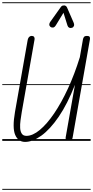

<svg xmlns="http://www.w3.org/2000/svg" viewBox="-25 -1246 822 1698"><path d="M197 9Q136 9 109.5 -52.8Q83 -114.5 107.5 -255.5L219.5 -891Q221.5 -902 226.2 -910.5Q231 -919 238.8 -923.8Q246.5 -928.5 256.5 -928.5Q270.5 -928 276.8 -919.2Q283 -910.5 280.5 -896.5L167.5 -255Q161.5 -219.5 156.5 -182.5Q151.5 -145.5 153.2 -114.2Q155 -83 167.8 -63.8Q180.5 -44.5 209 -44.5Q264 -44.5 327 -96.8Q390 -149 454 -243.2Q518 -337.5 576.5 -464.2Q635 -591 681 -740L709 -900Q711.5 -912 718.8 -920.2Q726 -928.5 743 -928.5Q761.5 -928.5 767.2 -921Q773 -913.5 770.5 -899L617 -28Q615 -13.5 605.8 -6.8Q596.5 0 585 0Q571 0 562 -7.8Q553 -15.5 556 -32.5L638 -496.5Q571 -325.5 494 -213.2Q417 -101 340.2 -46Q263.5 9 197 9ZM197 9Q136 9 109.5 -52.8Q83 -114.5 107.5 -255.5L219.5 -891Q221.5 -902 226.2 -910.5Q231 -919 238.8 -923.8Q246.5 -928.5 256.5 -928.5Q270.5 -928 276.8 -919.2Q283 -910.5 280.5 -896.5L167.5 -255Q161.5 -219.5 156.5 -182.5Q151.5 -145.5 153.2 -114.2Q155 -83 167.8 -63.8Q180.5 -44.5 209 -44.5Q264 -44.5 327 -96.8Q390 -149 454 -243.2Q518 -337.5 576.5 -464.2Q635 -591 681 -740L709 -900Q711.5 -912 718.8 -920.2Q726 -928.5 743 -928.5Q761.5 -928.5 767.2 -921Q773 -913.5 770.5 -899L617 -28Q615 -13.5 605.8 -6.8Q596.5 0 585 0Q571 0 562 -7.8Q553 -15.5 556 -32.5L638 -496.5Q571 -325.5 494 -213.2Q417 -101 340.2 -46Q263.5 9 197 9ZM612 -1000.5Q598 -995.5 586.8 -1001.5Q575.5 -1007.5 571.5 -1021L536.5 -1133L469 -1022.5Q457 -1003 443.2 -1002.2Q429.5 -1001.5 421 -1008.5Q410.5 -1018 411 -1029.8Q411.5 -1041.5 419 -1052L512 -1182.5Q520.5 -1195 528.8 -1196.5Q537 -1198 544.5 -1198Q549 -1198 556.5 -1193.5Q564 -1189 567.5 -1180.5L624 -1051Q634 -1029 628.8 -1016.5Q623.5 -1004 612 -1000.5ZM-5 424.5H776.5V432.5H-5ZM-5 -16H776.5V0H-5ZM-5 -501.5H776.5V-493.5H-5ZM-5 -1226H776.5V-1218H-5Z"/></svg>

Font: Edu AU VIC WA NT Guides
Style: Regular
Weight: 400
Designer: Tina and Corey Anderson, Eben Sorkin, Mirko Velimirovic
Foundry: Google for Education
Version: Version 1.001